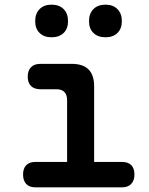

<svg xmlns="http://www.w3.org/2000/svg" viewBox="-20 -804 640 824"><path d="M504 -109Q530 -109 543.5 -95Q557 -81 557 -55Q557 -29 543 -14.5Q529 0 504 0H132Q106 0 92.5 -14.5Q79 -29 79 -55Q79 -81 92.5 -95Q106 -109 132 -109H268V-374Q268 -397 256.5 -409Q245 -421 222 -421H154Q127 -421 113 -435Q99 -449 99 -475Q99 -501 113 -515.5Q127 -530 154 -530H287Q336 -530 360 -506Q384 -482 384 -433V-109ZM433 -644Q400 -644 381 -662.5Q362 -681 362 -713Q362 -746 381 -765Q400 -784 433 -784Q465 -784 484 -765Q503 -746 503 -713Q503 -681 484 -662.5Q465 -644 433 -644ZM201 -644Q169 -644 150 -662.5Q131 -681 131 -713Q131 -746 150 -765Q169 -784 201 -784Q234 -784 253 -765Q272 -746 272 -713Q272 -681 253 -662.5Q234 -644 201 -644Z"/></svg>

Font: Maple Mono NL SemiBold
Style: Regular
Weight: 600
Monospace: yes
Designer: subframe7536
Version: Version 7.000